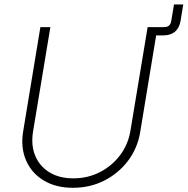

<svg xmlns="http://www.w3.org/2000/svg" viewBox="-20 -852 862 882"><path d="M661.1 -689.5 667.5 -727.5H734.4Q762.2 -727.5 766.6 -755.4L779.3 -831.5H821.8L809.6 -756.8Q804.2 -724.1 784.2 -706.8Q764.2 -689.5 731 -689.5ZM315.4 10.7Q236.3 10.7 180.4 -23.2Q124.5 -57.1 99.4 -116Q74.2 -174.8 86.4 -248.5L165.5 -727.5H211.4L131.8 -247.6Q121.6 -185.1 141.8 -136.5Q162.1 -87.9 207.3 -60.3Q252.4 -32.7 316.9 -32.7Q383.3 -32.7 439 -61.3Q494.6 -89.8 531.7 -139.2Q568.8 -188.5 579.1 -251L658.2 -727.5H703.6L624 -245.1Q611.8 -170.9 567.9 -113Q523.9 -55.2 458.5 -22.2Q393.1 10.7 315.4 10.7Z"/></svg>

Font: Inter 17pt ExtraLight
Style: Italic
Weight: 250
Italic angle: -9.3988°
Version: Version 4.001;git-66647c0bb